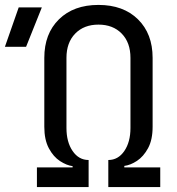

<svg xmlns="http://www.w3.org/2000/svg" viewBox="-100 -760 720 780"><path d="M50 0V-80H195V-85Q171 -88 144 -105.5Q117 -123 98.5 -157.5Q80 -192 80 -245V-525Q80 -623 139.5 -681.5Q199 -740 300 -740Q401 -740 460.5 -681.5Q520 -623 520 -525V-245Q520 -192 501.5 -158Q483 -124 456.5 -106.5Q430 -89 405 -86V-80H551V0H340V-110Q380 -110 405 -146.5Q430 -183 430 -240V-525Q430 -587 394.5 -623.5Q359 -660 300 -660Q241 -660 205.5 -623.5Q170 -587 170 -525V-240Q170 -183 195 -146.5Q220 -110 260 -110V0ZM-80 -570 -24 -730H70L6 -570Z"/></svg>

Font: NKDuy Mono
Style: Regular
Weight: 400
Monospace: yes
Designer: NKDuy
Foundry: NKDuy
Version: Version 2.251; ttfautohint (v1.8.4.7-5d5b)